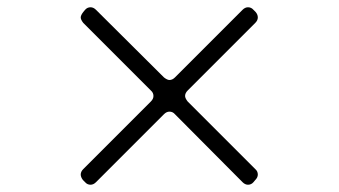

<svg xmlns="http://www.w3.org/2000/svg" viewBox="-20 -625 931 528"><path d="M662 -605Q671 -605 677 -598L683 -592Q689 -585 689 -577Q689 -569 682 -562L496 -376Q489 -369 489 -361Q489 -355 496 -346L682 -160Q689 -154 689 -145Q689 -137 682 -130L677 -124Q671 -117 662 -117Q654 -117 647 -124L461 -311Q455 -318 446 -318Q438 -318 431 -311L244 -124Q237 -117 229 -117Q220 -117 214 -124L208 -130Q202 -138 202 -145Q202 -153 209 -160L395 -346Q402 -353 402 -361Q402 -370 395 -376L209 -562Q202 -571 202 -577Q202 -583 209 -592L214 -598Q220 -605 229 -605Q237 -605 244 -598L431 -412Q440 -405 446 -405Q454 -405 461 -412L647 -598Q654 -605 662 -605Z"/></svg>

Font: Shippori Mincho B1
Style: Regular
Weight: 400
Designer: FONTDASU
Foundry: FONTDASU / Google Inc. / but / Adobe
Version: Version 3.110; ttfautohint (v1.8.3)